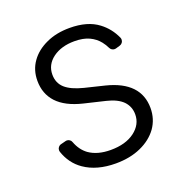

<svg xmlns="http://www.w3.org/2000/svg" viewBox="-107 -650 727 758"><g transform="rotate(-20 256.5 -271.5)"><path d="M122.2 -24.9Q79.2 -54.7 61.4 -107.6Q60.4 -110.8 60.4 -114Q60.4 -121.1 64.8 -126.8Q69.2 -132.5 76.3 -134.2L97.3 -139.6Q100.9 -140.3 102.3 -140.3Q108.7 -140.3 114.2 -136.5Q119.7 -132.8 121.8 -126.4Q135.3 -90.2 162.6 -70.3Q197.8 -45.5 253.2 -45.5Q316.1 -45.5 354 -73.9Q391.7 -102.3 391.7 -144.9Q391.7 -177.6 369.7 -200.6Q347.3 -223 302.6 -233.7L213.4 -255Q142.8 -272 108 -309.3Q73.9 -346.2 73.9 -400.9Q73.9 -446.4 98.4 -480.5Q122.5 -514.6 166.2 -534.4Q208.5 -554 264.2 -554Q339.5 -554 384.2 -519.9Q420.8 -492.5 440.3 -449.2Q442.1 -445.7 442.1 -440.3Q442.1 -433.6 438 -428.1Q433.9 -422.6 427.2 -420.5L409.1 -415.1Q405.5 -414.4 403.8 -414.4Q397.7 -414.4 392.6 -417.6Q387.4 -420.8 384.6 -426.5Q377.8 -441.1 367.2 -454.5Q351.2 -474.8 326.3 -486.5Q301.5 -498.2 264.2 -498.2Q209.2 -498.2 173.3 -471.9Q137.8 -445.3 137.8 -403.8Q137.8 -368.3 161.9 -346.6Q186.1 -324.9 237.2 -312.1L320 -291.9Q388.5 -274.9 422.9 -238.6Q457 -202.4 457 -147.7Q457 -101.6 431.5 -65.3Q405.5 -29.5 360.1 -9.2Q314.6 11.4 254.3 11.4Q174.4 11.4 122.2 -24.9Z"/></g></svg>

Font: DeltaSans Light
Style: Regular
Weight: 300
Designer: Rasmus Andersson
Foundry: rsms
Version: Version 3.012